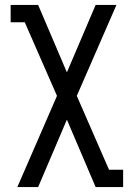

<svg xmlns="http://www.w3.org/2000/svg" viewBox="-20 -540 540 775"><path d="M50 215 210 -153 80 -450H23V-520H134L250 -248L366 -520H450L290 -153L420 145H477V215H366L250 -57L134 215Z"/></svg>

Font: Iosevka Gothic
Style: Regular
Weight: 400
Monospace: yes
Designer: Belleve Invis
Foundry: Belleve Invis
Version: Version 15.5.1; ttfautohint (v1.8.4)